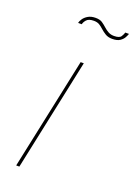

<svg xmlns="http://www.w3.org/2000/svg" viewBox="-143 -798 606 856"><g transform="rotate(20 160.5 -370.0)"><path d="M49 0 161.5 -531H176.5L64 0ZM321 -723Q319 -716.5 313.2 -705.5Q307.5 -694.5 294.5 -685.5Q281.5 -676.5 258 -676.5Q238.5 -676.5 225.2 -684.5Q212 -692.5 200.5 -703Q191.5 -711.5 181 -718Q170.5 -724.5 154.5 -724.5Q130 -724.5 120 -713Q110 -701.5 108.5 -691.5H91Q92.5 -700 100 -711.2Q107.5 -722.5 121.8 -731Q136 -739.5 157.5 -739.5Q177.5 -739.5 189 -731.8Q200.5 -724 211.5 -714Q222.5 -704 234 -697.8Q245.5 -691.5 261 -691.5Q287 -691.5 294.2 -703.2Q301.5 -715 303.5 -723Z"/></g></svg>

Font: Epilogue Thin
Style: Italic
Weight: 250
Italic angle: -12°
Designer: Tyler Finck
Foundry: Etcetera Type Co
Version: Version 2.112